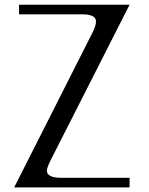

<svg xmlns="http://www.w3.org/2000/svg" viewBox="-20 -812 644 832"><path d="M541.5 -791.5 202.1 -123Q183.1 -85.9 183.1 -72.8Q183.1 -41.5 245.6 -41.5H541.5V0H41.5L380.4 -669.9Q396 -700.2 396 -718.8Q396 -750 336.4 -750H62.5V-791.5Z"/></svg>

Font: Gputeks
Style: Regular
Weight: 500
Version: Version 0.9